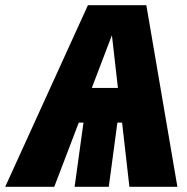

<svg xmlns="http://www.w3.org/2000/svg" viewBox="-79 -716 717 736"><path d="M417 0 389 -246H371L338 0H207L241 -246H223L129 0H-59L258 -696H482L601 0ZM273 -379H373L350 -581Z"/></svg>

Font: Fira Sans Condensed Black
Style: Italic
Weight: 900
Width: 3
Italic angle: -8°
Designer: Carrois Corporate & Edenspiekermann AG
Foundry: Carrois Corporate GbR & Edenspiekermann AG
Version: Version 4.203